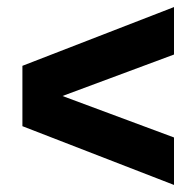

<svg xmlns="http://www.w3.org/2000/svg" viewBox="-20 -652 556 544"><path d="M473 -128 43.5 -294.5V-465.5L473 -632V-497.5L157 -380L473 -262.5Z"/></svg>

Font: Encode Sans Condensed Condensed ExtraBold
Style: Regular
Weight: 800
Width: 3
Designer: Multiple Designers
Foundry: Impallari Type
Version: Version 3.000; ttfautohint (v1.8.3) -l 8 -r 50 -G 200 -x 14 